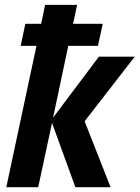

<svg xmlns="http://www.w3.org/2000/svg" viewBox="-20 -782 583 802"><path d="M6.3 0 132.3 -590.3H66.4L85.9 -682.6H151.9L168.5 -761.7H302.2L285.2 -682.6H409.2L389.2 -590.3H265.1L201.7 -290.5L393.1 -545.4H543L333.5 -275.4L441.9 0H294.9L197.3 -268.6L139.6 0Z"/></svg>

Font: Open Sans SemiCondensed
Style: Bold Italic
Weight: 700
Width: 4
Italic angle: -12°
Designer: Monotype Design Team
Foundry: Monotype Imaging Inc.
Version: Version 3.003